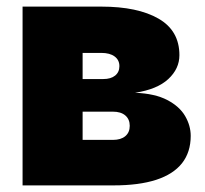

<svg xmlns="http://www.w3.org/2000/svg" viewBox="-20 -561 621 581"><path d="M48.3 0V-541H286.6Q396.5 -541 459.7 -504.6Q522.9 -468.3 522.9 -394Q522.9 -353 489.3 -321.8Q455.6 -290.5 388.7 -280.3Q449.2 -277.8 486.3 -258.3Q523.4 -238.8 540.3 -209.7Q557.1 -180.7 557.1 -149.9Q557.1 -100.6 530.8 -67.1Q504.4 -33.7 452.4 -16.8Q400.4 0 323.7 0ZM230 -137.7H321.8Q345.7 -137.7 359.1 -148.9Q372.6 -160.2 372.6 -180.2Q372.6 -200.2 359.1 -211.7Q345.7 -223.1 321.8 -223.1H230ZM230 -321.8H292.5Q315.4 -321.8 328.4 -332.3Q341.3 -342.8 341.3 -360.8Q341.3 -379.4 326.9 -390.1Q312.5 -400.9 286.6 -400.9H230Z"/></svg>

Font: Inter 17pt Black
Style: Regular
Weight: 900
Version: Version 4.001;git-66647c0bb